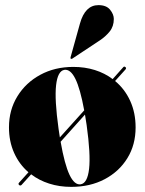

<svg xmlns="http://www.w3.org/2000/svg" viewBox="-20 -719 564 749"><path d="M54.5 3Q50 -2 54.5 -6.5L91 -47Q55 -78 35 -122.8Q15 -167.5 15 -222Q15 -290 47.8 -343.2Q80.5 -396.5 137.2 -427.2Q194 -458 266 -458Q311 -458 350 -445.8Q389 -433.5 419.5 -410.5L460.5 -456.5Q464.5 -461.5 469.5 -457Q474 -453.5 469.5 -448L429 -403Q467 -371.5 488 -325.2Q509 -279 509 -222Q509 -154 476.8 -101.8Q444.5 -49.5 388 -19.8Q331.5 10 258 10Q211.5 10 171.8 -2.8Q132 -15.5 101.5 -39L64 2.5Q60 6.5 54.5 3ZM208.5 -216Q211 -199 213.5 -183L308.5 -288.5Q293 -373 274 -411.5Q255 -450 231 -446.5Q205 -442 198.8 -386.5Q192.5 -331 208.5 -216ZM294.5 0Q321 -4 327.5 -60Q334 -116 318 -231Q315 -252.5 311.5 -272L216.5 -166Q232 -77.5 251.2 -37Q270.5 3.5 294.5 0ZM292 -627.5Q312 -699 364 -699Q395 -699 409.5 -681Q424 -663 424 -645Q424 -616 407.8 -596Q391.5 -576 369.5 -561.5L261.5 -490Q258 -488 255.5 -490.5Q254.5 -491.5 255.5 -496.5Z"/></svg>

Font: Fraunces 144pt Black
Style: Regular
Weight: 900
Version: Version 1.000;[0bf87f6ff]